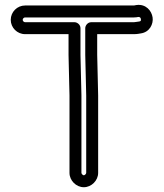

<svg xmlns="http://www.w3.org/2000/svg" viewBox="-20 -695 685 804"><path d="M85 -602C80 -602 75 -607 75 -612C75 -617 80 -622 85 -622H541C548 -622 556 -623 559 -624C565 -624 569 -622 570 -615C571 -608 569 -606 563 -605C553 -604 546 -602 541 -602H362C347 -602 337 -588 337 -577V-465C337 -438 339 -406 339 -381C339 -356 341 -319 341 -295V29C341 33 335 39 331 39C327 39 321 33 321 29V-296C321 -321 319 -356 319 -380C319 -408 317 -439 317 -465V-577C317 -592 303 -602 292 -602ZM85 -552H267V-465C267 -437 269 -406 269 -380C269 -354 271 -319 271 -296V29C271 61 299 89 331 89C363 89 391 61 391 29V-295C391 -321 389 -358 389 -381C389 -408 387 -440 387 -465V-552H541C554 -552 563 -554 569 -555C607 -560 623 -595 619 -622C615 -650 591 -679 552 -674C549 -674 543 -672 541 -672H85C52 -672 25 -645 25 -612C25 -579 52 -552 85 -552Z"/></svg>

Font: Electronic
Style: Outline
Weight: 700
Version: Version 1.011